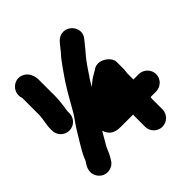

<svg xmlns="http://www.w3.org/2000/svg" viewBox="-244 -962 1351 1351"><g transform="rotate(-45 432.0 -286.5)"><path d="M127.5 -247C174.7 -247 214 -285.6 214 -333V-355C214.3 -356 214.6 -357.6 214.8 -358.9L216.6 -373.4C217.9 -378.7 219.1 -384.9 219.8 -391.1C222.5 -415.1 228 -455.9 228 -485V-656C228 -677.8 221.1 -697.6 213.5 -713C197 -747.5 147.7 -778.6 97.1 -752.8C64.8 -736.3 36.6 -692.3 55 -644V-471.2L52.2 -443L48.2 -415.3C45.9 -396.7 41 -381.4 41 -358V-333C41 -285.6 80.3 -247 127.5 -247ZM697.4 -10H753C799.6 -10 840 -48.4 840 -96C840 -143.2 800.2 -183 753 -183H700V-245.4L701.8 -259.5C703.1 -268.9 704 -280.1 704 -291V-353C704 -374.8 691.9 -393.1 676 -407.9C649.2 -432.6 600.4 -456.3 554.7 -421.6C539.6 -412.6 512.4 -398.1 495.1 -385.1C480.4 -374.4 474.5 -367.5 464.1 -360C447.9 -347.5 435.5 -335.9 421 -321.4C402.9 -301.9 398.5 -292.3 385.3 -277.6C359.9 -248.3 348.7 -226.9 328.2 -201.2C318.1 -187.5 313 -178.8 306.1 -168.2C286 -144.3 281.1 -113.2 290.6 -81.8C306.3 -29.6 344.8 -10 399 -10H523.8C523.4 -2.8 523 7.5 523 15V111C523 158 562 197 609 197C655.6 197 696 158.6 696 111V15C696 9.8 696.9 -2.3 697.4 -10ZM133.3 147.7C155.9 141.8 174.7 127.8 186.5 107.7C197 90 208.6 72.1 219.3 43.9C226.6 25.1 237.5 4.3 249 -13.4C257.6 -26.8 264.6 -41.7 274.1 -56.6C294.1 -88 309 -118.6 330.1 -147.1C330.3 -147.5 330.8 -148.1 331.1 -148.5C356.6 -188.5 373.9 -209.6 401.8 -257.8C424.9 -300.2 447.4 -336 468.9 -375.9C485.5 -405.4 500.3 -422.5 520 -453.5C543.9 -490.4 572.9 -529.1 601 -560.7L621.2 -585C631.8 -597.7 643.5 -613.3 654.8 -626.5C709.3 -687.4 653.3 -773.5 584 -769.5C538.4 -766.8 517.2 -731 503.4 -715.7C490.8 -701.7 480.7 -685.1 471.3 -675.7C445.3 -649.6 426.7 -619.2 404 -589.9C384.4 -562.6 366.4 -536.1 350.2 -511.9C328.8 -479.7 307.9 -442.5 287.4 -407.6C268.8 -375.8 239.4 -321.2 220.6 -293.4C187 -247.2 153.5 -194.5 124.4 -144.7C101.5 -105.8 75 -65 57.5 -17.6C52.4 -3.8 13.1 33.7 27.9 86.7C38.9 125.9 80.3 161.5 133.3 147.7Z"/></g></svg>

Font: Smoothie
Style: Bd
Weight: 700
Foundry: Cannot Into Space Fonts
Version: Version 0.8